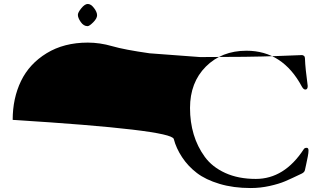

<svg xmlns="http://www.w3.org/2000/svg" viewBox="-20 -929 1577 969"><path d="M373 -854Q373 -866 390.5 -887.5Q408 -909 423 -909Q439 -909 454.5 -888.5Q470 -868 470 -852Q470 -836 450.5 -816.5Q431 -797 422 -797Q402 -797 387.5 -818Q373 -839 373 -854ZM44 -324Q44 -433 86 -520Q128 -607 215.5 -660.5Q303 -714 423 -714Q484 -714 546 -696Q608 -678 735 -660L990 -641Q1245 -641 1372.5 -646Q1500 -651 1504 -651Q1509 -651 1514 -647Q1519 -643 1519 -635Q1520 -606 1523.5 -573.5Q1527 -541 1530 -520Q1533 -499 1533 -495Q1533 -477 1521 -477Q1512 -477 1504 -491Q1407 -673 1224 -673Q1099 -673 1019 -593Q939 -513 939 -384Q939 -313 957.5 -251Q976 -189 1013.5 -137.5Q1051 -86 1117 -56Q1183 -26 1271 -26Q1415 -26 1513 -176Q1517 -183 1528 -183Q1537 -183 1537 -169Q1537 -158 1533.5 -139.5Q1530 -121 1525 -98.5Q1520 -76 1519 -71Q1517 -60 1503 -53Q1449 -27 1418.5 -14Q1388 -1 1341 9.5Q1294 20 1245 20Q1158 20 1088 -1Q1018 -22 973.5 -56Q929 -90 899 -135.5Q869 -181 857 -227.5Q845 -274 44 -324Z"/></svg>

Font: OFL Sorts Mill Goudy TT
Style: Regular
Weight: 500
Version: Version 003.000